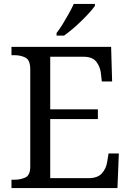

<svg xmlns="http://www.w3.org/2000/svg" viewBox="-20 -951 663 971"><path d="M38 0V-42H51Q84 -42 108.5 -53.5Q133 -65 133 -109V-600Q133 -647 109 -659.5Q85 -672 51 -672H38V-714H542L547 -539H495L490 -582Q486 -615 466.5 -639.5Q447 -664 402 -664H234V-398H475V-349H234V-50H427Q474 -50 495.5 -74.5Q517 -99 522 -132L529 -175H581L574 0ZM266 -784Q281 -803 297 -829Q313 -855 328 -882Q343 -909 353 -931H460V-921Q451 -908 433 -888Q415 -868 392.5 -846Q370 -824 347 -804.5Q324 -785 304 -771H266Z"/></svg>

Font: Noto Serif NP Hmong
Style: Regular
Weight: 400
Designer: Dalton Maag Ltd
Foundry: Dalton Maag Ltd
Version: Version 1.001